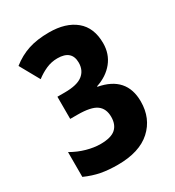

<svg xmlns="http://www.w3.org/2000/svg" viewBox="-177 -830 863 945"><g transform="rotate(-30 255.0 -357.0)"><path d="M451 -545Q451 -484 415.5 -440Q380 -396 319 -376V-373Q468 -345 468 -204Q468 -108 403 -49Q338 10 215 10Q162 10 120 2Q78 -6 33 -26V-167Q73 -144 114.5 -132.5Q156 -121 192 -121Q252 -121 278 -144Q304 -167 304 -211Q304 -258 273 -280.5Q242 -303 165 -303H124V-429H166Q236 -429 267.5 -453.5Q299 -478 299 -522Q299 -593 218 -593Q184 -593 153.5 -579.5Q123 -566 96 -545L34 -656Q78 -691 128 -707.5Q178 -724 246 -724Q341 -724 396 -678.5Q451 -633 451 -545Z"/></g></svg>

Font: Noto Sans Armenian Condensed ExtraBold
Style: Regular
Weight: 800
Width: 3
Designer: Monotype Design Team
Foundry: Monotype Imaging Inc.
Version: Version 2.008; ttfautohint (v1.8.4.7-5d5b)